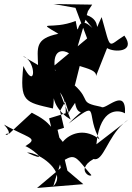

<svg xmlns="http://www.w3.org/2000/svg" viewBox="-22 -823 658 954"><path d="M313 25 300 -29C345 -56 357 -42 400 10C404 -3 416 -18 443 -33C491 -18 511 -139 592 -210L457 -106C458 -118 460 -129 461 -139C393 -186 323 -159 290 -118C284 -126 278 -133 273 -139L264 -178L296 -188L281 -253L222 -235L232 -193C210 -219 187 -237 136 -263L45 -179C131 -135 165 -134 104 -97C125 -89 165 -59 171 -48C206 -30 241 0 256 32L162 111L392 92ZM21 -160C24 -166 20 -180 -2 -204C15 -194 31 -186 45 -179L25 -160C24 -160 22 -160 21 -160ZM21 -160C-10 -156 16 -147 21 -160ZM171 -48C175 -40 162 -41 112 -65C127 -66 149 -59 171 -48ZM260 45C265 65 261 84 243 102ZM400 10C409 20 419 33 432 47C426 57 391 38 400 10ZM592 -210C599 -217 607 -223 616 -229ZM112 -532C159 -491 150 -379 94 -495C75 -316 101 -316 241 -284C245 -310 245 -326 245 -335C248 -322 255 -298 277 -273L297 -309L276 -364C289 -347 296 -329 300 -313L302 -318L319 -265L315 -264L303 -296C305 -281 305 -269 304 -260L292 -257C302 -247 314 -238 329 -229L317 -260C324 -271 334 -287 351 -312C366 -223 421 -312 319 -209C474 -327 406 -268 463 -149C492 -296 578 -273 599 -260C606 -395 500 -272 481 -292C365 -315 433 -322 349 -399L351 -403L374 -495C414 -482 459 -472 455 -445L510 -584C547 -561 655 -564 596 -646C511 -594 532 -565 483 -738C435 -638 494 -719 409 -748L415 -768L436 -800L244 -803L353 -784L382 -707C360 -694 368 -640 354 -719C233 -671 151 -725 268 -655C149 -631 165 -584 167 -500ZM112 -532 92 -544C100 -542 106 -537 112 -532ZM303 -296 297 -309 300 -313C301 -307 302 -301 303 -296ZM463 -149C466 -143 469 -136 473 -130C469 -133 465 -136 461 -139C462 -142 462 -146 463 -149ZM277 -273C281 -268 286 -262 292 -257L281 -253L276 -272ZM398 -710 403 -725 437 -684C420 -700 408 -708 398 -710ZM391 -685 411 -632 364 -593ZM321 -558 249 -498C244 -580 294 -576 321 -558ZM251 -479 253 -472C253 -471 252 -471 252 -470C251 -473 251 -476 251 -479ZM276 -6 280 11 268 22Z"/></svg>

Font: Asimov Silicon
Style: Regular
Weight: 400
Designer: Google
Version: Version 2.000980; 2014